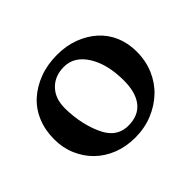

<svg xmlns="http://www.w3.org/2000/svg" viewBox="-83 -773 475 475"><g transform="rotate(-45 155.0 -535.0)"><path d="M159 -676Q191 -676 217.5 -666Q244 -656 263.5 -638.5Q283 -621 293.5 -596.5Q304 -572 304 -542Q304 -510 292.5 -483Q281 -456 260.5 -436.5Q240 -417 212 -405.5Q184 -394 151 -394Q119 -394 92.5 -404.5Q66 -415 47 -433.5Q28 -452 17 -477.5Q6 -503 6 -533Q6 -565 17 -591.5Q28 -618 48.5 -636.5Q69 -655 97 -665.5Q125 -676 159 -676ZM150 -643Q118 -643 98.5 -623Q79 -603 79 -569Q79 -540 85.5 -511.5Q92 -483 104 -461Q123 -427 160 -427Q195 -427 213 -449.5Q231 -472 231 -514Q231 -571 208.5 -607Q186 -643 150 -643Z"/></g></svg>

Font: Klingon pIqaD vaHbo'
Style: Regular
Weight: 400
Width: 0
Designer: Mike Neff (qa'vaj)
Foundry: Mike Neff and Michael Everson
Version: Version 2.003